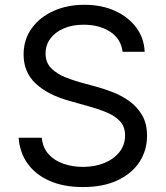

<svg xmlns="http://www.w3.org/2000/svg" viewBox="-20 -757 682 790"><path d="M320.8 12.7Q242.2 12.7 184.3 -12.7Q126.5 -38.1 93.8 -83.7Q61 -129.4 56.6 -190.4H151.9Q155.8 -149.4 179.7 -122.8Q203.6 -96.2 241 -83.3Q278.3 -70.3 320.8 -70.3Q370.1 -70.3 409.4 -86.4Q448.7 -102.5 471.7 -131.8Q494.6 -161.1 494.6 -199.7Q494.6 -234.9 474.9 -256.8Q455.1 -278.8 422.4 -293Q389.6 -307.1 350.6 -317.9L262.7 -342.8Q174.8 -367.7 126 -414.1Q77.1 -460.4 77.1 -532.7Q77.1 -594.2 110.4 -640.4Q143.6 -686.5 200.2 -711.9Q256.8 -737.3 327.1 -737.3Q398.9 -737.3 454.1 -711.9Q509.3 -686.5 541.3 -642.8Q573.2 -599.1 575.2 -543.9H484.4Q478 -597.2 433.6 -626.2Q389.2 -655.3 324.2 -655.3Q277.3 -655.3 241.9 -639.9Q206.5 -624.5 187 -597.9Q167.5 -571.3 167.5 -537.1Q167.5 -499 191.2 -475.8Q214.8 -452.6 247.3 -439.7Q279.8 -426.8 306.2 -419.4L378.9 -399.4Q408.2 -391.6 443.6 -377.9Q479 -364.3 511.2 -341.6Q543.5 -318.8 564.2 -283.9Q585 -249 585 -198.2Q585 -138.7 554 -90.8Q522.9 -43 463.9 -15.1Q404.8 12.7 320.8 12.7Z"/></svg>

Font: Inter Variable
Style: Regular
Weight: 400
Designer: Rasmus Andersson
Foundry: rsms
Version: Version 4.001;git-9221beed3